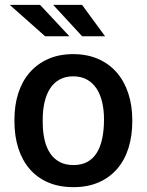

<svg xmlns="http://www.w3.org/2000/svg" viewBox="-20 -761 605 791"><path d="M282.5 10Q223.5 10 178.2 -9.5Q133 -29 102.2 -64.8Q71.5 -100.5 55.5 -150.2Q39.5 -200 39.5 -261V-269Q39.5 -328 55.5 -377.5Q71.5 -427 102.5 -462.5Q133.5 -498 178.5 -518Q223.5 -538 281.5 -538Q339 -538 384.2 -518.2Q429.5 -498.5 460.8 -462.5Q492 -426.5 508.5 -376.5Q525 -326.5 525 -266V-261Q525 -201.5 509.5 -151.8Q494 -102 463.2 -66Q432.5 -30 387.2 -10Q342 10 282.5 10ZM282.5 -81Q316 -81 339.8 -94Q363.5 -107 378.8 -131.5Q394 -156 401.2 -190.8Q408.5 -225.5 408.5 -269Q408.5 -307 401 -339.5Q393.5 -372 378 -395.8Q362.5 -419.5 338.5 -433Q314.5 -446.5 281.5 -446.5Q249 -446.5 225.2 -433.2Q201.5 -420 186.2 -396.2Q171 -372.5 163.5 -340Q156 -307.5 156 -269V-258.5Q156 -217 163.8 -184.2Q171.5 -151.5 187.2 -128.5Q203 -105.5 226.8 -93.2Q250.5 -81 282.5 -81ZM413 -611.5H318.5L199 -741H318ZM266 -611.5H166L20 -741H145Z"/></svg>

Font: Roberto Sans Medium
Style: Regular
Weight: 500
Designer: Google (font) & Cristiano Sobral (main changes)
Version: Version 1.000;October 12, 2021;FontCreator 14.0.0.2814 64-bi